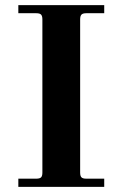

<svg xmlns="http://www.w3.org/2000/svg" viewBox="-20 -732 480 752"><path d="M51.8 0V-32.2H122.1Q135.7 -32.2 140.9 -37.4Q146 -42.5 146 -56.2V-655.8Q146 -669.4 140.9 -674.8Q135.7 -680.2 122.1 -680.2H51.8V-711.9H388.2V-680.2H317.9Q304.2 -680.2 299.1 -674.8Q293.9 -669.4 293.9 -655.8V-56.2Q293.9 -42.5 299.1 -37.4Q304.2 -32.2 317.9 -32.2H388.2V0Z"/></svg>

Font: Flanker Steampunk
Style: Bold
Weight: 700
Designer: Alexey Kryukov, Leonardo Di Lena
Foundry: Alexey Kryukov, Leonardo Di Lena
Version: 1.210